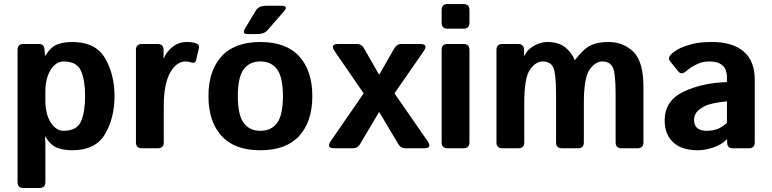

<svg xmlns="http://www.w3.org/2000/svg" viewBox="-20 -729 3797 944"><path d="M95.7 195.3Q66.4 195.3 66.4 166V-483.4Q66.4 -512.7 95.7 -512.7H172.9Q197.3 -512.7 199.2 -483.4L201.2 -455.1H203.1Q228.5 -497.1 259.8 -509.8Q291 -522.5 335 -522.5Q449.7 -522.5 496.3 -443.1Q543 -363.8 543 -256.3Q543 -148.9 496.3 -69.6Q449.7 9.8 335 9.8Q291 9.8 259.8 -2.9Q228.5 -15.6 203.1 -57.6H201.2Q203.1 -38.1 203.1 -18.6V166Q203.1 195.3 173.8 195.3ZM203.1 -234.4Q203.1 -168.5 229.2 -127.2Q255.4 -85.9 292 -85.9Q357.9 -85.9 378.2 -132.1Q398.4 -178.2 398.4 -256.3Q398.4 -334.5 378.2 -380.6Q357.9 -426.8 292 -426.8Q255.4 -426.8 229.2 -385.5Q203.1 -344.2 203.1 -278.3Z M677.7 0Q648.4 0 648.4 -29.3V-483.4Q648.4 -512.7 677.7 -512.7H754.9Q784.2 -512.7 784.2 -483.4V-443.4H786.1Q798.8 -474.6 828.6 -498.5Q858.4 -522.5 898.9 -522.5Q926.8 -522.5 944.8 -515.6Q961.9 -509.3 958 -492.2L944.3 -434.1Q939.9 -414.6 918 -422.4Q905.3 -426.8 893.6 -426.8Q846.7 -426.8 815.9 -370.6Q785.2 -314.5 785.2 -207V-29.3Q785.2 0 755.9 0Z M1004.9 -256.3Q1004.9 -380.9 1069.1 -451.7Q1133.3 -522.5 1260.3 -522.5Q1387.2 -522.5 1451.4 -451.7Q1515.6 -380.9 1515.6 -256.3Q1515.6 -131.8 1451.4 -61Q1387.2 9.8 1260.3 9.8Q1133.3 9.8 1069.1 -61Q1004.9 -131.8 1004.9 -256.3ZM1149.4 -256.3Q1149.4 -163.6 1178 -124.8Q1206.5 -85.9 1260.3 -85.9Q1314 -85.9 1342.5 -124.8Q1371.1 -163.6 1371.1 -256.3Q1371.1 -349.1 1342.5 -387.9Q1314 -426.8 1260.3 -426.8Q1206.5 -426.8 1178 -387.9Q1149.4 -349.1 1149.4 -256.3ZM1195.8 -561.5Q1168 -561.5 1185.5 -590.3L1238.3 -677.7Q1252 -700.7 1290 -700.7H1364.3Q1400.4 -700.7 1375 -671.9L1294.4 -579.6Q1278.8 -561.5 1245.1 -561.5Z M1624 0Q1582 0 1606.4 -35.6L1768.1 -270L1625.5 -477.1Q1601.1 -512.7 1643.1 -512.7H1735.4Q1757.3 -512.7 1768.6 -493.2L1844.2 -361.3L1919.9 -493.2Q1931.2 -512.7 1953.1 -512.7H2045.4Q2087.9 -512.7 2063 -477.1L1919.4 -270L2082 -35.6Q2106.9 0 2064.5 0H1972.2Q1950.7 0 1939 -19.5L1844.2 -178.7L1749.5 -19.5Q1737.8 0 1716.3 0Z M2180.7 0Q2151.4 0 2151.4 -29.3V-483.4Q2151.4 -512.7 2180.7 -512.7H2258.8Q2288.1 -512.7 2288.1 -483.4V-29.3Q2288.1 0 2258.8 0ZM2180.7 -587.9Q2151.4 -587.9 2151.4 -617.2V-679.7Q2151.4 -709 2180.7 -709H2258.8Q2288.1 -709 2288.1 -679.7V-617.2Q2288.1 -587.9 2258.8 -587.9Z M2450.2 0Q2420.9 0 2420.9 -29.3V-483.4Q2420.9 -512.7 2450.2 -512.7H2527.3Q2556.6 -512.7 2556.6 -483.4V-455.1H2558.6Q2572.8 -486.3 2606.4 -504.4Q2640.1 -522.5 2669.4 -522.5Q2728 -522.5 2760.5 -495.1Q2793 -467.8 2805.2 -434.1H2807.1Q2849.6 -489.3 2884 -505.9Q2918.5 -522.5 2972.2 -522.5Q3044.4 -522.5 3094 -474.6Q3143.6 -426.8 3143.6 -299.8V-29.3Q3143.6 0 3114.3 0H3036.1Q3006.8 0 3006.8 -29.3V-264.6Q3006.8 -371.1 2992.4 -398.9Q2978 -426.8 2941.4 -426.8Q2907.2 -426.8 2878.9 -386.7Q2850.6 -346.7 2850.6 -221.7V-29.3Q2850.6 0 2821.3 0H2743.2Q2713.9 0 2713.9 -29.3V-264.6Q2713.9 -371.1 2699.5 -398.9Q2685.1 -426.8 2648.4 -426.8Q2614.3 -426.8 2585.9 -387Q2557.6 -347.2 2557.6 -221.7V-29.3Q2557.6 0 2528.3 0Z M3248 -136.7Q3248 -234.4 3341.3 -278.3Q3434.6 -322.3 3554.2 -325.2V-344.7Q3554.2 -389.6 3531.7 -408.2Q3509.3 -426.8 3469.2 -426.8Q3440.9 -426.8 3419.2 -418.7Q3397.5 -410.6 3381.6 -400.1Q3365.7 -389.6 3353 -378.9Q3330.6 -359.4 3315.9 -377L3275.4 -426.8Q3260.3 -445.3 3282.7 -464.8Q3299.8 -480 3322.5 -491.2Q3345.2 -502.4 3382.8 -512.5Q3420.4 -522.5 3480.5 -522.5Q3582 -522.5 3636.5 -475.6Q3690.9 -428.7 3690.9 -337.4V-29.3Q3690.9 0 3661.6 0H3581.5Q3555.2 0 3555.2 -29.3V-43.9H3554.2Q3525.4 -16.1 3485.1 -3.2Q3444.8 9.8 3411.1 9.8Q3331.1 9.8 3289.6 -29.5Q3248 -68.8 3248 -136.7ZM3392.6 -139.6Q3392.6 -122.6 3399.4 -110.1Q3406.2 -97.7 3420.9 -91.8Q3435.5 -85.9 3453.6 -85.9Q3478.5 -85.9 3502 -92.8Q3525.4 -99.6 3554.2 -125V-231Q3472.2 -221.7 3444.3 -207Q3416.5 -192.4 3404.5 -176.8Q3392.6 -161.1 3392.6 -139.6Z"/></svg>

Font: Istok Web
Style: Bold
Weight: 700
Designer: Andrey V. Panov
Foundry: Andrey V. Panov
Version: Version 1.0.2g